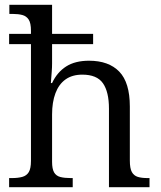

<svg xmlns="http://www.w3.org/2000/svg" viewBox="-20 -780 670 800"><path d="M18 0V-38H29Q55 -38 73 -43Q91 -48 100 -63Q109 -78 109 -110V-596H18V-639H109V-652Q109 -684 99.5 -698.5Q90 -713 73 -717.5Q56 -722 33 -722H19V-760H197V-639H368V-596H197V-516Q197 -499 195.5 -480.5Q194 -462 193 -448.5Q192 -435 192 -434H197Q218 -479 255.5 -503Q293 -527 351 -527Q433 -527 477 -481.5Q521 -436 521 -336V-111Q521 -78 529.5 -63Q538 -48 554 -43Q570 -38 596 -38H603V0H434V-327Q434 -397 409 -433Q384 -469 323 -469Q281 -469 253 -449Q225 -429 211 -391.5Q197 -354 197 -303V-106Q197 -76 205.5 -61.5Q214 -47 231.5 -42.5Q249 -38 275 -38H283V0Z"/></svg>

Font: Noto Serif Hentaigana EL
Style: Regular
Weight: 400
Designer: Kazuhiro Yamada
Foundry: nipponia
Version: Version 1.000